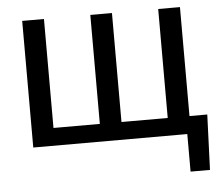

<svg xmlns="http://www.w3.org/2000/svg" viewBox="-50 -584 927 798"><g transform="rotate(-5 413.5 -185.5)"><path d="M161.6 -528.3V-73.7H355V-528.3H445.3V-73.7H638.2V-528.3H729V-73.7H803.2L794.4 156.7H713.4V0H70.8V-528.3Z"/></g></svg>

Font: Roboto
Style: Regular
Weight: 400
Designer: Google
Version: Version 2.134; 2016; ttfautohint (v1.6)